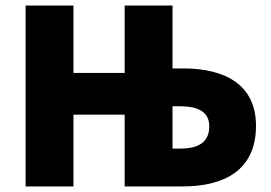

<svg xmlns="http://www.w3.org/2000/svg" viewBox="-20 -670 974 690"><path d="M72 0H244V-258H428V0H636C780 0 900 -54 900 -218C900 -366 788 -424 640 -424H600V-650H428V-408H244V-650H72ZM600 -136V-288H628C698 -288 732 -264 732 -216C732 -158 692 -136 628 -136Z"/></svg>

Font: Source Sans Pro Black
Style: Regular
Weight: 900
Designer: Paul D. Hunt
Foundry: Adobe Systems Incorporated
Version: Version 3.006;hotconv 1.0.111;makeotfexe 2.5.65597